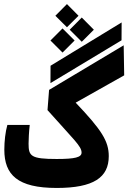

<svg xmlns="http://www.w3.org/2000/svg" viewBox="-20 -930 638 955"><path d="M262.2 4.9C445.8 4.9 521 -47.4 521 -153.3C521 -228 485.4 -283.7 356.4 -419.4L597.7 -555.2L595.2 -704.6L224.1 -482.9L216.3 -382.3C347.2 -234.9 385.7 -203.1 385.7 -170.9C385.7 -147.5 353 -139.2 262.2 -139.2C133.8 -139.2 122.1 -153.3 122.1 -215.3C122.1 -235.4 124 -274.4 127.9 -308.6H16.6C6.8 -273.9 1.5 -227.5 1.5 -185.5C1.5 -60.5 66.9 4.9 262.2 4.9ZM231 -516.6 584.5 -729.5 585 -818.4 231.4 -603ZM291 -668.5 351.1 -728.5 291 -788.6 231 -728.5ZM386.7 -722.2 446.8 -782.2 386.7 -842.8 326.7 -782.2ZM313 -794.4 370.6 -851.6 313 -909.7 255.4 -851.6Z"/></svg>

Font: CaskaydiaCove Nerd Font
Style: Bold
Weight: 700
Designer: Aaron Bell
Foundry: Saja Typeworks
Version: Version 2111.1;Nerd Fonts 2.3.0